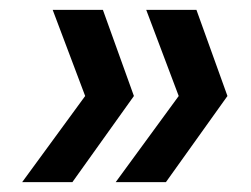

<svg xmlns="http://www.w3.org/2000/svg" viewBox="-20 -490 509 390"><path d="M153 -295 87 -470H189L252 -295L127 -120H25ZM343 -295 277 -470H379L442 -295L317 -120H215Z"/></svg>

Font: Rethink Sans Medium
Style: Italic
Weight: 500
Italic angle: -10°
Designer: The Rethink Sans project authors (Hans Thiessen). DM Sans designed by Colophon Foundry.
Foundry: Rethink Communications LLC
Version: Version 1.001